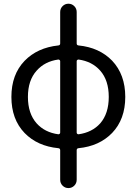

<svg xmlns="http://www.w3.org/2000/svg" viewBox="-20 -794 715 1011"><path d="M296.9 -471.7Q296.9 -475.6 293.9 -478Q291 -480.5 287.1 -480.5Q215.8 -470.7 172.9 -421.9Q127 -371.1 127 -283.7Q127 -196.3 172.9 -144.5Q215.8 -96.7 287.1 -86.9Q291 -86.9 293.9 -89.4Q296.9 -91.8 296.9 -95.7ZM383.8 -95.7Q383.8 -91.8 386.7 -89.4Q389.6 -86.9 393.6 -86.9Q464.8 -96.7 507.8 -144.5Q552.7 -196.3 552.7 -283.7Q552.7 -371.1 507.8 -421.9Q464.8 -470.7 393.6 -480.5Q389.6 -480.5 386.7 -478Q383.8 -475.6 383.8 -471.7ZM383.8 -565.4Q383.8 -555.7 393.6 -554.7Q502.9 -543.9 570.3 -474.6Q639.6 -401.4 639.6 -283.7Q639.6 -166 570.3 -93.8Q502.9 -24.4 393.6 -13.7Q383.8 -12.7 383.8 -2.9V152.3Q383.8 170.9 371.1 183.6Q358.4 196.3 340.3 196.3Q322.3 196.3 309.6 183.6Q296.9 170.9 296.9 152.3V-2.9Q296.9 -12.7 287.1 -13.7Q176.8 -24.4 109.4 -93.8Q40 -166 40 -283.7Q40 -401.4 109.4 -473.6Q176.8 -543 287.1 -554.7Q296.9 -555.7 296.9 -565.4V-730.5Q296.9 -749 309.6 -761.7Q322.3 -774.4 340.3 -774.4Q358.4 -774.4 371.1 -761.7Q383.8 -749 383.8 -730.5Z"/></svg>

Font: Gen Jyuu GothicX Regular
Style: Regular
Weight: 400
Designer: [Source Han Sans]
Ryoko NISHIZUKA  (kana & ideographs); Paul D. Hunt (Latin, Greek & Cyrillic); Wenlong ZHANG  (bopomofo
Version: Version 1.002.20150607